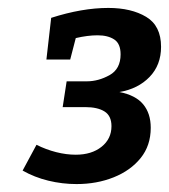

<svg xmlns="http://www.w3.org/2000/svg" viewBox="-20 -800 426 484"><path d="M173 -336Q137 -336 102 -344.5Q67 -353 37 -370L72 -435Q96 -423 121.5 -416.5Q147 -410 171 -410Q211 -410 236 -430Q261 -450 261 -482Q261 -508 243.5 -519Q226 -530 195 -530H138L148 -595H199Q228 -595 256 -610.5Q284 -626 284 -663Q284 -690 268 -700.5Q252 -711 226 -711Q201 -711 171 -704L157 -650H97L109 -755Q187 -780 253 -780Q311 -780 348.5 -757.5Q386 -735 386 -682Q386 -636 357 -606Q328 -576 281 -568Q322 -560 341 -537Q360 -514 360 -478Q360 -433 334.5 -401.5Q309 -370 266.5 -353Q224 -336 173 -336Z"/></svg>

Font: Bitter SemiBold
Style: Italic
Weight: 600
Italic angle: -9°
Designer: Sol Matas, and Bitter project Authors
Foundry: Sol Matas
Version: Version 2.001